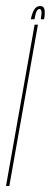

<svg xmlns="http://www.w3.org/2000/svg" viewBox="-50 -618 169 638"><path d="M-30 0 65 -536H76L-19 0ZM83.5 -598Q96 -598 98 -585.2Q100 -572.5 96.5 -554H85.5Q89 -574 87.5 -581Q86 -588 81.5 -588Q75.5 -588 71.8 -580.8Q68 -573.5 64.5 -554H52.5Q56 -572.5 63.2 -585.2Q70.5 -598 83.5 -598Z"/></svg>

Font: Anybody UltraCondensed Thin
Style: Italic
Weight: 100
Width: 1
Italic angle: -10°
Designer: Tyler Finck
Foundry: Etcetera Type Company
Version: Version 1.010; ttfautohint (v1.8.3) -l 8 -r 50 -G 200 -x 14 